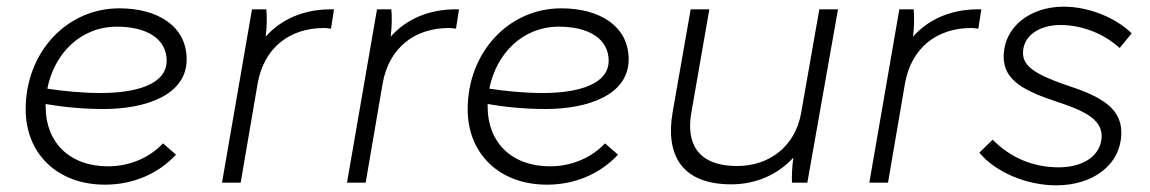

<svg xmlns="http://www.w3.org/2000/svg" viewBox="-20 -548 3450 576"><path d="M295 6C377 6 453 -25 508 -84L469 -118C430 -76 370 -49 304 -49C189 -49 117 -121 117 -227V-236C168 -227 228 -221 291 -221C418 -221 540 -263 540 -370C540 -469 454 -523 338 -523C179 -523 57 -390 57 -220C57 -88 151 6 295 6ZM122 -282C143 -388 222 -468 331 -468C421 -468 480 -431 480 -366C480 -295 389 -269 282 -269C224 -269 169 -275 122 -282Z M646 0H702L753 -298C772 -404 848 -464 952 -464C959 -464 966 -463 973 -462L982 -520H972C892 -520 824 -491 777 -438C781 -468 781 -500 779 -520H736Z M1021 0H1077L1128 -298C1147 -404 1223 -464 1327 -464C1334 -464 1341 -463 1348 -462L1357 -520H1347C1267 -520 1199 -491 1152 -438C1156 -468 1156 -500 1154 -520H1111Z M1621 6C1703 6 1779 -25 1834 -84L1795 -118C1756 -76 1696 -49 1630 -49C1515 -49 1443 -121 1443 -227V-236C1494 -227 1554 -221 1617 -221C1744 -221 1866 -263 1866 -370C1866 -469 1780 -523 1664 -523C1505 -523 1383 -390 1383 -220C1383 -88 1477 6 1621 6ZM1448 -282C1469 -388 1548 -468 1657 -468C1747 -468 1806 -431 1806 -366C1806 -295 1715 -269 1608 -269C1550 -269 1495 -275 1448 -282Z M2174 5C2248 5 2313 -24 2360 -75C2356 -46 2355 -17 2356 0H2402L2494 -520H2438L2383 -207C2365 -109 2288 -50 2192 -50C2067 -50 2039 -124 2054 -210L2108 -520H2052L1998 -212C1976 -85 2023 5 2174 5Z M2588 0H2644L2695 -298C2714 -404 2790 -464 2894 -464C2901 -464 2908 -463 2915 -462L2924 -520H2914C2834 -520 2766 -491 2719 -438C2723 -468 2723 -500 2721 -520H2678Z M3149 8C3258 8 3344 -53 3344 -151C3344 -230 3270 -263 3175 -294C3083 -326 3049 -351 3049 -389C3049 -441 3098 -473 3162 -473C3224 -473 3291 -448 3339 -404L3375 -448C3326 -496 3245 -528 3171 -528C3072 -528 2991 -469 2991 -377C2991 -305 3058 -274 3147 -244C3223 -219 3285 -194 3285 -140C3284 -81 3230 -46 3156 -46C3078 -46 3010 -76 2958 -129L2918 -90C2967 -31 3060 8 3149 8Z"/></svg>

Font: Fixel Display Light
Style: Italic
Weight: 300
Italic angle: -10°
Designer: AlfaBravo + MacPaw
Foundry: Kyrylo Tkachov, Marchela Mozhyna, Serhii Makarenko, Maria Weinstein, Zakhar Kryvoshyya
Version: Version 1.210;Glyphs 3.2 (3217)